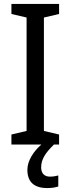

<svg xmlns="http://www.w3.org/2000/svg" viewBox="-20 -734 358 975"><path d="M189 116C189 76 209 44 254 0H280V-51L203 -69V-645L280 -663V-714H38V-663L115 -645V-69L38 -51V0H190C152 33 119 81 119 128C119 188 151 221 220 221C243 221 260 218 276 213V157C267 159 254 163 234 163C206 163 189 147 189 116Z"/></svg>

Font: Noto Sans Lao Looped SemiCondensed
Style: Regular
Weight: 400
Width: 4
Designer: Mark Frömberg, Ben Mitchell
Foundry: The Fontpad Ltd
Version: Version 1.003